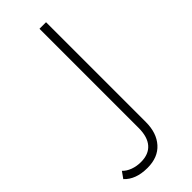

<svg xmlns="http://www.w3.org/2000/svg" viewBox="-363 -618 875 875"><g transform="rotate(-45 74.0 -180.5)"><path d="M-105.6 175.6 -83.3 144.4Q-68.9 160 -45 168.9Q-21.1 177.8 6.7 177.8Q56.7 177.8 82.8 147.8Q108.9 117.8 108.9 60V-578.9H151.1V64.4Q151.1 134.4 113.9 176.1Q76.7 217.8 8.9 217.8Q-66.7 217.8 -105.6 175.6Z"/></g></svg>

Font: Paperlogy 2 ExtraLight
Style: Regular
Weight: 250
Designer: redesigned by Lee Juim, glyphs from Gmarket Sans & Montserrat
Foundry: PT&
Version: Version 1.001